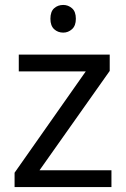

<svg xmlns="http://www.w3.org/2000/svg" viewBox="-20 -757 510 777"><path d="M431 0H39V-58L327 -468H56V-536H424V-470L140 -68H431ZM236 -737Q256 -737 271.5 -723.5Q287 -710 287 -681Q287 -653 271.5 -639Q256 -625 236 -625Q214 -625 199 -639Q184 -653 184 -681Q184 -710 199 -723.5Q214 -737 236 -737Z"/></svg>

Font: Noto Sans NKo
Style: Regular
Weight: 400
Designer: Monotype Design Team
Foundry: Monotype Imaging Inc.
Version: Version 2.003; ttfautohint (v1.8.4.7-5d5b)